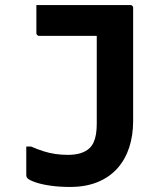

<svg xmlns="http://www.w3.org/2000/svg" viewBox="-20 -720 640 760"><path d="M248 -107Q277 -107 298.5 -113.5Q320 -120 335 -134Q345 -144 351 -157.5Q357 -171 360 -189Q363 -207 363 -230Q363 -273 363 -317Q363 -361 363 -408Q363 -455 363 -504Q363 -553 363 -605L383 -559L345 -601L391 -578Q359 -578 327 -578Q295 -578 263 -578Q231 -578 199 -578Q167 -578 135 -578Q132 -578 129.5 -579.5Q127 -581 125.5 -583.5Q124 -586 124 -589Q124 -618 124 -644.5Q124 -671 124 -700Q170 -700 217 -700Q264 -700 310 -700Q356 -700 403 -700Q450 -700 496 -700Q500 -700 502 -698.5Q504 -697 505.5 -695Q507 -693 507 -689Q507 -633 507 -577Q507 -521 507 -465Q507 -409 507 -353Q507 -297 507 -241Q507 -184 491.5 -136.5Q476 -89 445 -54Q414 -19 367 0.5Q320 20 257 20Q215 20 180 15Q145 10 121.5 2Q98 -6 89 -14Q87 -16 86 -18Q85 -20 84.5 -22.5Q84 -25 84 -28Q84 -56 84 -82.5Q84 -109 84 -140H103Q128 -129 151.5 -121.5Q175 -114 199 -110.5Q223 -107 248 -107Z"/></svg>

Font: Recursive Monospace
Style: Bold
Weight: 700
Version: Version 1.047